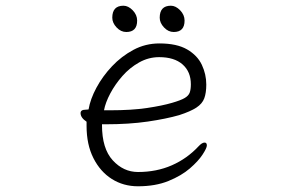

<svg xmlns="http://www.w3.org/2000/svg" viewBox="-20 -636 1040 672"><path d="M588 -524Q569 -524 554 -540Q539 -556 539 -574Q539 -616 578 -616Q595 -616 610.5 -600Q626 -584 626 -564Q626 -524 588 -524ZM422 -524Q403 -524 388 -540Q373 -556 373 -574Q373 -616 412 -616Q429 -616 444.5 -600Q460 -584 460 -564Q460 -524 422 -524ZM337 -201V-198Q337 -116 374.5 -75Q412 -34 463 -34Q528 -34 581.5 -57.5Q635 -81 675 -124Q687 -137 696 -137Q704 -137 704 -127Q704 -118 689 -95Q674 -72 644.5 -46.5Q615 -21 569.5 -2.5Q524 16 463 16Q412 16 371.5 -9.5Q331 -35 307 -82.5Q283 -130 283 -195V-210Q262 -224 262 -240Q262 -252 279 -252Q281 -252 285.5 -252.5Q290 -253 290 -253Q296 -289 317.5 -329Q339 -369 372 -404Q405 -439 447 -461.5Q489 -484 538 -484Q599 -484 635 -463Q671 -442 686.5 -409Q702 -376 702 -340Q702 -311 695 -292Q688 -273 667.5 -259.5Q647 -246 607 -233Q562 -220 497 -210.5Q432 -201 349 -201ZM365 -250Q441 -250 494.5 -258Q548 -266 582 -276Q613 -285 626.5 -293Q640 -301 644 -312Q648 -323 648 -341Q648 -385 619 -410.5Q590 -436 537 -436Q500 -436 467 -417.5Q434 -399 408.5 -370Q383 -341 366 -309Q349 -277 344 -250Z"/></svg>

Font: Moon Stars Kai HW Light
Style: Regular
Weight: 300
Designer: GuiWonder
Version: Version 1.101